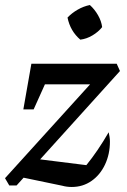

<svg xmlns="http://www.w3.org/2000/svg" viewBox="-27 -739 507 765"><path d="M10 0 -7 -29 332 -403H152L107 -303H66L98 -485H438L451 -456L133 -104L317 -81Q362 -136 406 -212Q408 -203 409.5 -193.5Q411 -184 411 -175Q411 -125 391.5 -83.5Q372 -42 337.5 -18Q303 6 259 6Q239 6 221 1L67 -31L39 0ZM331 -719Q350 -702 363.5 -678.5Q377 -655 380 -631Q365 -612 341.5 -598Q318 -584 293 -581Q253 -615 242 -669Q259 -687 282.5 -700.5Q306 -714 331 -719Z"/></svg>

Font: Piazzolla Medium
Style: Italic
Weight: 500
Italic angle: -11.3°
Designer: Juan Pablo del Peral
Foundry: Huerta Tipografica
Version: Version 1.330